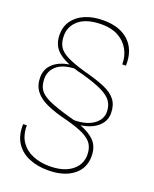

<svg xmlns="http://www.w3.org/2000/svg" viewBox="-173 -817 929 1156"><g transform="rotate(20 292.0 -239.5)"><path d="M277.8 241.7Q210.9 241.7 157.5 219.7Q104 197.8 73.2 151.6Q42.5 105.5 43.9 33.7L44.9 31.2L67.4 30.3Q67.4 95.2 95.9 136Q124.5 176.8 172.4 196Q220.2 215.3 277.8 215.3Q368.2 215.3 419.4 176Q470.7 136.7 470.7 73.7Q470.7 34.7 454.1 7.3Q437.5 -20 396.2 -40.8Q355 -61.5 281.2 -81.1Q201.7 -100.1 148.9 -124Q96.2 -147.9 70.1 -182.9Q43.9 -217.8 43.9 -269Q43.9 -321.8 81.1 -356.4Q118.2 -391.1 184.1 -401.4Q124.5 -424.8 95.2 -460.2Q65.9 -495.6 65.9 -551.8Q65.9 -603 93.3 -641.1Q120.6 -679.2 170.2 -700.2Q219.7 -721.2 286.6 -721.2Q391.1 -721.2 449.2 -666.7Q507.3 -612.3 505.4 -513.7L504.4 -510.7H481.9Q481.9 -563.5 458.5 -605.2Q435.1 -647 391.4 -670.9Q347.7 -694.8 286.6 -694.8Q190.4 -694.8 141.4 -655Q92.3 -615.2 92.3 -553.2Q92.3 -512.2 108.4 -484.6Q124.5 -457 166.5 -435.8Q208.5 -414.6 285.6 -392.6Q367.7 -371.6 419.2 -349.1Q470.7 -326.7 494.9 -293.9Q519 -261.2 519 -210.4Q519 -159.2 479 -124.5Q439 -89.8 370.6 -80.1Q434.6 -55.7 466.1 -20.5Q497.6 14.6 497.6 72.8Q497.6 151.4 438 196.5Q378.4 241.7 277.8 241.7ZM323.2 -95.7Q401.9 -96.2 447.3 -128.4Q492.7 -160.6 492.7 -209Q492.7 -249 472.9 -277.1Q453.1 -305.2 405.3 -327.9Q357.4 -350.6 272.9 -374Q258.3 -377 245.1 -380.6Q231.9 -384.3 220.2 -388.7Q146 -385.3 108.2 -352.5Q70.3 -319.8 70.3 -270Q70.3 -227.5 88.1 -200.4Q106 -173.3 153.3 -151.6Q200.7 -129.9 289.6 -105Q297.9 -103 306.4 -100.6Q314.9 -98.1 323.2 -95.7Z"/></g></svg>

Font: Roboto Slab LO Thin
Style: Regular
Weight: 250
Designer: Google
Version: Version 2.00;September 28, 2018;FontCreator 11.5.0.2427 64-b